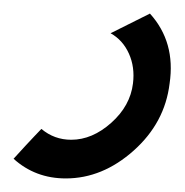

<svg xmlns="http://www.w3.org/2000/svg" viewBox="-42 -53 272 283"><path d="M179 -33 121 -4Q139 6 148 26Q157 46 154 70Q150 103 122 128Q94 153 63 153Q38 153 19 137Q19 137 8.5 148Q-2 159 -22 181Q10 210 55 210Q109 210 155 169Q201 128 208 70Q217 9 179 -33Z"/></svg>

Font: Unageo
Style: Light-Italic
Weight: 300
Designer: Richard Sepsi
Foundry: Richard Sepsi
Version: Version 2.000